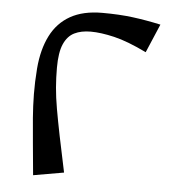

<svg xmlns="http://www.w3.org/2000/svg" viewBox="-48 -666 666 721"><g transform="rotate(5 285.0 -306.0)"><path d="M103 9Q97 -57 92 -109Q87 -161 83.5 -205.5Q80 -250 79.5 -295Q79 -340 83 -392Q89 -464 115 -515.5Q141 -567 189 -594Q237 -621 309 -621Q373 -621 424 -614.5Q475 -608 530 -596L484 -488Q412 -523 361 -535Q310 -547 272 -547Q236 -547 210.5 -534.5Q185 -522 171 -490.5Q157 -459 157 -401Q157 -363 160 -326.5Q163 -290 170.5 -247Q178 -204 189.5 -147Q201 -90 218 -11Z"/></g></svg>

Font: Marhey Light
Style: Regular
Weight: 300
Designer: Nur Syamsi & Bustanul Arifin
Foundry: Namelatype
Version: Version 1.000